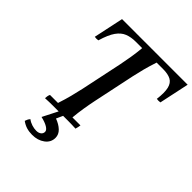

<svg xmlns="http://www.w3.org/2000/svg" viewBox="-250 -848 1221 1221"><g transform="rotate(45 361.0 -237.5)"><path d="M141 2Q141 -6 143 -17Q145 -28 149 -35H221Q238 -87 248 -126Q258 -165 268 -210L327 -490Q335 -530 342 -572.5Q349 -615 353 -660H295Q254 -660 222 -647.5Q190 -635 165.5 -600.5Q141 -566 121 -498Q105 -495 89 -498L132 -700H722L679 -498Q662 -495 647 -498Q655 -561 646.5 -596.5Q638 -632 612 -646Q586 -660 541 -660H483Q466 -608 456.5 -571.5Q447 -535 437 -490L378 -210Q370 -172 362.5 -126Q355 -80 351 -35H423Q422 -29 420 -17.5Q418 -6 415 2Q381 0 347 0Q313 0 278 0Q244 0 210 0Q176 0 141 2ZM170 162Q187 175 208 181.5Q229 188 248 188Q268 188 280.5 178.5Q293 169 293 153Q293 138 271 124.5Q249 111 210 102L262 0H302L282 44Q320 58 343.5 80.5Q367 103 367 133Q367 174 332.5 199.5Q298 225 248 225Q220 225 197 218Q174 211 152 195Q155 186 159 177.5Q163 169 170 162Z"/></g></svg>

Font: Poltawski Nowy
Style: Italic
Weight: 400
Italic angle: -12°
Designer: Adam Pótawski, Mateusz Machalski, Borys Kosmynka, Ania Wieluska
Foundry: Capitalics.wtf
Version: Version 1.001;gftools[0.9.25]